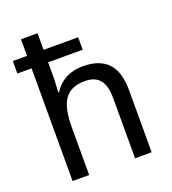

<svg xmlns="http://www.w3.org/2000/svg" viewBox="-138 -863 865 967"><g transform="rotate(-20 294.5 -380.0)"><path d="M419.9 0V-325.2Q419.9 -388.7 394.3 -420.4Q368.7 -452.1 314 -452.1Q274.4 -452.1 247.6 -439.5Q220.7 -426.8 204.3 -401.9Q188 -377 180.9 -340.8Q173.8 -304.7 173.8 -257.8V0H85V-604H8.8V-670.9H85V-759.8H173.8V-670.9H358.9V-604H173.8V-514.2L169.9 -443.8H174.8Q187 -464.8 203.9 -480.2Q220.7 -495.6 240.7 -505.9Q260.7 -516.1 283.2 -521Q305.7 -525.9 329.1 -525.9Q418.5 -525.9 463.6 -479.2Q508.8 -432.6 508.8 -330.1V0Z"/></g></svg>

Font: WenQuanYi Micro Hei
Style: Regular
Weight: 400
Foundry: Ascender Corporation
Version: Version 0.2.0-beta